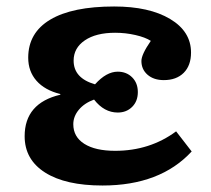

<svg xmlns="http://www.w3.org/2000/svg" viewBox="-20 -558 652 592"><path d="M296 14Q182 14 119 -26Q56 -66 56 -138Q56 -240 166 -266V-268Q118 -280 92.5 -309Q67 -338 67 -380Q67 -457 135 -497.5Q203 -538 332 -538Q440 -538 504.5 -499.5Q569 -461 569 -396Q569 -356 546.5 -333.5Q524 -311 485 -311Q454 -311 435 -327.5Q416 -344 416 -370Q416 -390 445 -432Q428 -443 397.5 -450Q367 -457 335 -457Q276 -457 241.5 -433.5Q207 -410 207 -371Q207 -317 273 -298Q308 -337 343 -337Q370 -337 387.5 -319.5Q405 -302 405 -274Q405 -246 387.5 -228.5Q370 -211 343 -211Q301 -211 270 -251Q240 -240 223 -219.5Q206 -199 206 -175Q206 -136 240 -114.5Q274 -93 335 -93Q442 -93 523 -153L571 -91Q474 14 296 14Z"/></svg>

Font: Literata 7pt
Style: Bold
Weight: 700
Designer: Latin by Veronika Burian and Jose Scaglione. Greek by Irene Vlachou. Cyrillic by Vera Evstafieva.
Foundry: TypeTogether
Version: Version 3.002